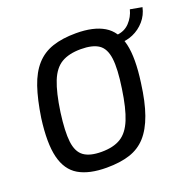

<svg xmlns="http://www.w3.org/2000/svg" viewBox="-129 -858 1018 1004"><g transform="rotate(-20 380.5 -355.5)"><path d="M387 -703Q484 -703 542 -668.5Q600 -634 618.5 -555Q637 -476 618 -342Q605 -241 580.5 -172.5Q556 -104 519 -63Q482 -22 428 -4.5Q374 13 299 13Q202 13 144 -21Q86 -55 66.5 -134Q47 -213 65 -348Q80 -447 103 -514.5Q126 -582 163.5 -624Q201 -666 256 -684.5Q311 -703 387 -703ZM382 -616Q316 -616 274.5 -591.5Q233 -567 209 -507Q185 -447 170 -342Q156 -239 163 -181Q170 -123 203.5 -98.5Q237 -74 302 -74Q368 -74 409 -99Q450 -124 474.5 -184Q499 -244 514 -348Q530 -454 522.5 -512Q515 -570 481 -593Q447 -616 382 -616ZM580 -576 583 -621Q628 -624 656.5 -654Q685 -684 695 -724L761 -712Q752 -670 724.5 -638.5Q697 -607 659 -590.5Q621 -574 580 -576Z"/></g></svg>

Font: Exo 2 Medium
Style: Italic
Weight: 500
Italic angle: -8°
Designer: Natanael Gama
Foundry: Natanael Gama
Version: Version 2.010